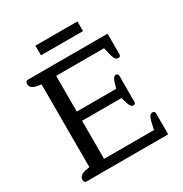

<svg xmlns="http://www.w3.org/2000/svg" viewBox="-192 -992 1081 1136"><g transform="rotate(-30 348.0 -423.5)"><path d="M211 -847H498V-781H211ZM55 -20Q55 -51 101 -60L128 -65V-630L101 -635Q77 -639 66 -649Q55 -659 55 -675Q55 -695 71 -695H616V-555Q616 -538 599 -538Q587 -538 579 -550Q571 -562 565 -588L555 -631H228V-387H497L510 -430Q520 -460 536 -460Q552 -460 552 -445V-266Q552 -251 536 -251Q520 -251 510 -281L497 -324H228V-64H569L579 -110Q585 -136 593 -147.5Q601 -159 612 -159Q629 -159 629 -142V0H71Q55 0 55 -20Z"/></g></svg>

Font: Maitree Medium
Style: Regular
Weight: 500
Designer: CadsonDemak Team
Foundry: CadsonDemak
Version: Version 1.000